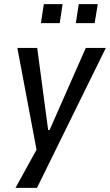

<svg xmlns="http://www.w3.org/2000/svg" viewBox="-20 -729 532 929"><path d="M55 180 163 -16 164 34 64 -497H160L213 -100H220L395 -497H492L159 180ZM347 -617 361 -709H453L438 -617ZM178 -617 192 -709H283L269 -617Z"/></svg>

Font: Nunito Sans 7pt Condensed Medium
Style: Italic
Weight: 500
Width: 3
Italic angle: -9°
Designer: Vernon Adams
Foundry: Vernon Adams
Version: Version 3.101;gftools[0.9.27]